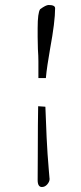

<svg xmlns="http://www.w3.org/2000/svg" viewBox="-20 -602 324 770"><path d="M134 -289V-321Q134 -335 134 -356Q134 -377 132 -405Q131 -433 131 -454Q131 -475 131 -489Q131 -551 141 -565Q164 -582 175 -582Q201 -582 201 -569Q201 -542 196 -501.5Q191 -461 181 -407Q175 -372 170.5 -342.5Q166 -313 164 -289ZM148 148Q131 148 131 120Q131 82 131.5 27Q132 -28 132 -101L133 -176L162 -174Q164 -115 167 -50.5Q170 14 176 83Q179 120 179 115Q179 127 169 138Q160 148 148 148Z"/></svg>

Font: Ole
Style: Regular
Weight: 400
Designer: Robert E. Leuschke
Foundry: Robert E. Leuschke
Version: Version 1.010; ttfautohint (v1.8.3)